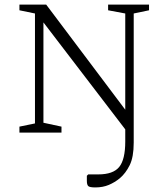

<svg xmlns="http://www.w3.org/2000/svg" viewBox="-20 -580 737 840"><path d="M65 0V-26L133 -40V-521L65 -535V-560H182L528 -100V-521L453 -535V-560H632V-535L565 -521V44Q565 107 547.5 142.5Q530 178 504 200Q482 218 456 229Q430 240 397 240Q372 240 366 234Q360 228 360 211V189L366 183H410Q475 183 501.5 150.5Q528 118 528 39V-14L170 -482V-43L249 -26V0Z"/></svg>

Font: Spectral SC ExtraLight
Style: Regular
Weight: 275
Designer: Jean-Baptiste Levee
Foundry: Production Type
Version: Version 2.001